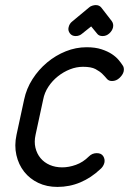

<svg xmlns="http://www.w3.org/2000/svg" viewBox="-20 -736 508 756"><path d="M330 -706Q335 -711 343 -713.5Q351 -716 357 -716Q371 -716 379 -706L420 -653Q428 -642 425 -628Q422 -615 410.5 -604.5Q399 -594 384 -594Q369 -594 362 -604L339 -632L304 -604Q293 -594 278 -594Q263 -594 255 -605Q247 -616 250 -628Q253 -643 265 -652ZM330 -120Q343 -133 361 -133Q379 -133 386.5 -121Q394 -109 391 -95Q387 -80 375 -70Q339 -36 296.5 -18Q254 0 206 0Q164 0 130.5 -16Q97 -32 75 -60Q53 -88 44.5 -125.5Q36 -163 45 -205L75 -344Q84 -387 108 -424.5Q132 -462 165.5 -490Q199 -518 239 -534Q279 -550 321 -550Q355 -550 379.5 -542Q404 -534 420.5 -523Q437 -512 447 -500Q457 -488 462 -480Q470 -470 467 -455Q464 -442 451 -429.5Q438 -417 421 -417Q408 -417 401 -425.5Q394 -434 383.5 -444.5Q373 -455 356 -464Q339 -473 307 -473Q281 -473 255.5 -463Q230 -453 208 -435.5Q186 -418 170.5 -394.5Q155 -371 150 -344L120 -205Q114 -178 119.5 -154.5Q125 -131 139.5 -113.5Q154 -96 176 -86.5Q198 -77 225 -77Q251 -77 279 -87Q307 -97 330 -120Z"/></svg>

Font: VDS Compensated
Style: Light Italic
Weight: 300
Italic angle: -12°
Designer: artmaker
Foundry: artmaker
Version: Version 1.000 2012 initial release